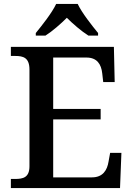

<svg xmlns="http://www.w3.org/2000/svg" viewBox="-20 -951 673 971"><path d="M161 -784V-771H210C245 -793 288 -831 318 -861C348 -831 392 -793 427 -771H476V-784C445 -822 394 -886 373 -931H264C243 -886 192 -822 161 -784ZM35 0H587L594 -178H537L529 -134C522 -90 500 -54 445 -54H249V-347H489V-400H249V-660H417C471 -660 492 -626 497 -580L502 -536H560L556 -714H35V-668H57C97 -668 129 -660 129 -599V-110C129 -53 96 -46 57 -46H35Z"/></svg>

Font: Noto Serif Oriya Medium
Style: Regular
Weight: 500
Designer: David Williams
Foundry: Google LLC, David Williams
Version: Version 1.051